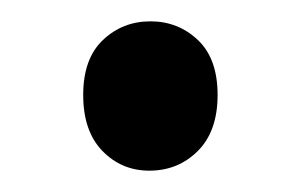

<svg xmlns="http://www.w3.org/2000/svg" viewBox="-20 -149 283 180"><path d="M120 11Q94 11 76 -7.5Q58 -26 58 -60Q58 -94 76.5 -111.5Q95 -129 121 -129Q147 -129 165.5 -111.5Q184 -94 184 -60Q184 -26 165.5 -7.5Q147 11 120 11Z"/></svg>

Font: Yaldevi ExtraLight Medium
Style: Regular
Weight: 500
Version: Version 1.100